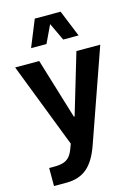

<svg xmlns="http://www.w3.org/2000/svg" viewBox="-147 -868 839 1177"><g transform="rotate(-15 272.0 -280.0)"><path d="M428.6 -621.9 359.8 -791H195.8L127.1 -621.9H224.8L278 -734L331.1 -621.9ZM2.1 -532.8 210.6 6.4 199.8 35.7Q188.4 67 172.7 84.6Q156.9 102.1 133.9 109.3Q110.9 116.4 78.1 116.4H44.1V230.9H123.8Q203.3 230.9 254 188.2Q304.7 145.6 337.8 50.3L542.3 -532.8H390.9L276.6 -148.6H271.7L154.8 -532.8Z"/></g></svg>

Font: Estedad VF
Style: Regular
Weight: 100
Designer: Amin Abedi
Version: Version 7.3